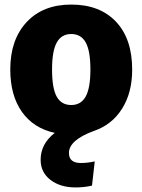

<svg xmlns="http://www.w3.org/2000/svg" viewBox="-20 -571 624 841"><path d="M390 3Q282 43 282 99Q282 143 334 143Q363 143 395 136L383 242Q349 250 311 250Q244 250 201 217Q158 184 158 129Q158 59 220 11Q127 -9 76 -81Q25 -153 25 -267Q25 -397 96.5 -474Q168 -551 292 -551Q417 -551 488 -476Q559 -401 559 -266Q559 -165 514.5 -94.5Q470 -24 390 3ZM208 -267Q208 -184 228.5 -147.5Q249 -111 292 -111Q335 -111 355.5 -148.5Q376 -186 376 -266Q376 -348 355.5 -385Q335 -422 292 -422Q249 -422 228.5 -384.5Q208 -347 208 -267Z"/></svg>

Font: FiraGO ExtraBold
Style: Regular
Weight: 800
Designer: bBox Type
Foundry: bBox Type GmbH
Version: Version 1.001;PS 001.001;hotconv 1.0.88;makeotf.lib2.5.64775